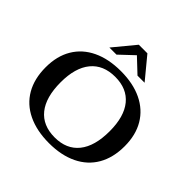

<svg xmlns="http://www.w3.org/2000/svg" viewBox="-229 -1139 1357 1357"><g transform="rotate(45 449.0 -460.5)"><path d="M54 -353Q54 -465 101.5 -545Q149 -625 238 -667.5Q327 -710 450 -710Q572 -710 660.5 -667.5Q749 -625 796.5 -545Q844 -465 844 -353Q844 -239 797 -157.5Q750 -76 661 -33Q572 10 450 10Q327 10 237.5 -33Q148 -76 101 -157.5Q54 -239 54 -353ZM694 -353Q694 -499 631 -576Q568 -653 450 -653Q331 -653 267.5 -575.5Q204 -498 204 -353Q204 -204 267 -125.5Q330 -47 450 -47Q568 -47 631 -125.5Q694 -204 694 -353ZM407 -931H493L626 -770H555L450 -869L345 -770H274Z"/></g></svg>

Font: Fahkwang SemiBold
Style: Regular
Weight: 600
Designer: Suppakit Chalermlarp | Katatrad Co.,Ltd.
Foundry: Cadson Demak Co.,Ltd.
Version: Version 1.000; ttfautohint (v1.6)